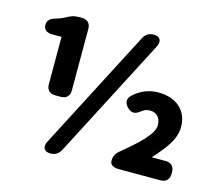

<svg xmlns="http://www.w3.org/2000/svg" viewBox="-108 -855 1189 1047"><g transform="rotate(15 486.5 -332.0)"><path d="M101 -576H153V-309C153 -277 171 -259 203 -259H233C265 -259 283 -277 283 -309V-655C283 -687 265 -705 233 -705H215C191 -705 174 -699 152 -687C135 -677 118 -670 96 -664C67 -656 51 -642 51 -616C51 -591 69 -576 101 -576ZM227 -5C209 29 222 54 258 54C286 54 304 42 317 18L668 -659C686 -693 673 -718 637 -718C609 -718 591 -706 578 -682ZM591 5C591 28 609 40 641 40H876C908 40 926 22 926 -10V-19C926 -51 908 -69 876 -69H798C857 -135 910 -197 910 -268C910 -364 843 -420 743 -420C689 -420 643 -401 603 -364C579 -341 583 -316 606 -294L607 -293C630 -272 651 -275 677 -296C691 -307 706 -313 723 -313C762 -313 785 -288 785 -246C785 -197 717 -133 621 -54C600 -37 591 -19 591 5Z"/></g></svg>

Font: コーポレート・ロゴ（ラウンド）ver3 Bold
Style: Regular
Weight: 700
Designer: [KANA_main] LOGOTYPE.JP [Source Han Sans] Ryoko NISHIZUKA 西塚涼子 (kana, bopomofo & ideographs); Paul D. Hunt (Latin, Greek
Version: Version 12.001;FEAKit 1.0